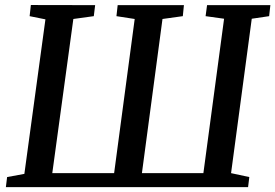

<svg xmlns="http://www.w3.org/2000/svg" viewBox="-20 -764 1124 784"><path d="M4 0 9 -41 79.5 -54 165.5 -685 101 -698 106 -743.5 368.5 -743 363 -698 279.5 -686.5 193.5 -57H446L530 -686.5L455.5 -698L460.5 -743H731L726.5 -698L643.5 -686.5L559.5 -57H810.5L895 -687.5L819.5 -698L825.5 -743H1084L1079 -698L1008 -687.5L923.5 -57L998 -41L993 0Z"/></svg>

Font: Merriweather 20pt Medium
Style: Italic
Weight: 500
Italic angle: -7.8°
Version: Version 2.101